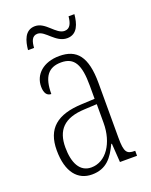

<svg xmlns="http://www.w3.org/2000/svg" viewBox="-136 -781 683 866"><g transform="rotate(-20 205.5 -348.5)"><path d="M259 -606C309 -606 322 -654 326 -697H298C295 -667 287 -641 259 -641C218 -641 191 -707 140 -707C90 -707 78 -657 74 -616H103C105 -646 112 -671 139 -671C176 -671 204 -606 259 -606ZM154 10C224 10 255 -33 282 -90H285L291 0H373V-24H371C333 -24 322 -35 322 -105V-367C322 -496 280 -543 197 -543C120 -543 73 -499 73 -441C73 -411 84 -394 105 -394C105 -476 133 -513 195 -513C258 -513 281 -471 281 -371V-307L218 -304C99 -299 41 -251 41 -147C41 -41 87 10 154 10ZM162 -21C107 -21 82 -72 82 -146C82 -227 121 -274 223 -278L282 -281V-191C282 -95 233 -21 162 -21Z"/></g></svg>

Font: Noto Serif Armenian ExtraCondensed ExtraLight
Style: Regular
Weight: 200
Width: 2
Designer: Monotype Design Team
Foundry: Monotype Imaging Inc.
Version: Version 2.008